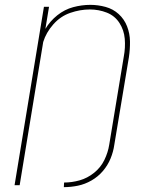

<svg xmlns="http://www.w3.org/2000/svg" viewBox="-20 -763 616 791"><path d="M243 8Q272 8 301 2Q330 -4 357 -19.5Q384 -35 404 -58.5Q424 -82 435.5 -110Q447 -138 451 -167L511 -527Q516 -560 515.5 -592.5Q515 -625 503.5 -654.5Q492 -684 469 -705Q446 -726 415 -734.5Q384 -743 352 -743Q317 -743 281.5 -733.5Q246 -724 216 -700Q186 -676 167 -644L182 -735H161L40 0H61L158 -590Q170 -629 199.5 -662.5Q229 -696 269.5 -710Q310 -724 350 -724Q387 -724 420 -711Q453 -698 472 -668.5Q491 -639 494 -603Q497 -567 490 -530L430 -167Q425 -135 410 -104Q395 -73 367.5 -51Q340 -29 308 -20Q276 -11 244 -11Z"/></svg>

Font: Iosevka Sparkle Thin
Style: Italic
Weight: 100
Italic angle: -9°
Designer: Belleve Invis
Foundry: Belleve Invis
Version: Version 4.5.0; ttfautohint (v1.8.3)